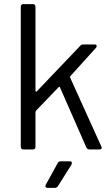

<svg xmlns="http://www.w3.org/2000/svg" viewBox="-20 -720 541 925"><path d="M138.2 0H92.8Q80.1 0 80.1 -13.2V-687Q80.1 -700.2 92.8 -700.2H138.2Q150.9 -700.2 150.9 -687V-283.2Q150.9 -279.8 153.1 -278.6Q155.3 -277.3 157.2 -279.8L366.2 -499Q371.6 -505.9 381.8 -505.9H435.1Q445.8 -505.9 445.8 -498Q445.8 -494.6 442.9 -490.2L318.8 -353Q316.4 -350.6 317.9 -346.2L467.8 -15.1Q468.3 -14.2 468.8 -12.7Q469.2 -11.2 469.7 -10.3Q470.2 -9.3 470.2 -8.8Q470.2 0 458 0H411.1Q400.4 0 396 -9.8L269 -298.8Q267.1 -304.7 262.2 -299.8L152.8 -186Q150.9 -180.2 150.9 -179.2V-13.2Q150.9 0 138.2 0ZM245.1 185.1H210Q201.7 185.1 199.5 180.4Q197.3 175.8 201.2 168.9L257.8 65.9Q262.2 57.1 272.9 57.1H315.9Q326.2 57.1 326.2 64.9Q326.2 69.3 324.2 73.2L259.8 175.8Q253.4 185.1 245.1 185.1Z"/></svg>

Font: Barlow
Style: Regular
Weight: 400
Designer: Jeremy Tribby
Foundry: Jeremy Tribby
Version: Version 1.101